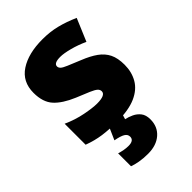

<svg xmlns="http://www.w3.org/2000/svg" viewBox="-236 -656 990 990"><g transform="rotate(-45 258.5 -161.5)"><path d="M477 -170Q477 -118 453.5 -77Q430 -36 378.5 -13Q327 10 243 10Q184 10 137.5 3.5Q91 -3 43 -21V-174Q96 -150 150 -139.5Q204 -129 235 -129Q297 -129 297 -157Q297 -169 287 -178Q277 -187 251.5 -198Q226 -209 179 -228Q110 -257 76 -294.5Q42 -332 42 -400Q42 -481 104.5 -522Q167 -563 270 -563Q325 -563 373 -551Q421 -539 473 -516L421 -393Q380 -412 338 -423Q296 -434 271 -434Q224 -434 224 -411Q224 -401 232.5 -393Q241 -385 265 -375Q289 -365 335 -346Q383 -327 414.5 -304.5Q446 -282 461.5 -250.5Q477 -219 477 -170ZM372 123Q372 176 335.5 208Q299 240 238 240Q204 240 176 235Q148 230 130 223V129Q147 134 163 137Q179 140 195 140Q235 140 235 112Q235 95 218.5 85Q202 75 164 68L194 0H289L280 30Q300 34 321.5 44Q343 54 357.5 72.5Q372 91 372 123Z"/></g></svg>

Font: Noto Sans Oriya Blk
Style: Regular
Weight: 900
Designer: Amélie Bonet and Sol Matas
Foundry: Google LLC
Version: Version 2.006; ttfautohint (v1.8.4.7-5d5b)